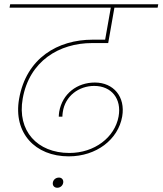

<svg xmlns="http://www.w3.org/2000/svg" viewBox="-20 -760 766 905"><path d="M304 -23C434 -23 537 -102 556 -211C572 -304 515 -371 427 -371C344 -371 274 -319 259 -233C258 -226 257 -216 257 -210H274C274 -218 275 -225 276 -232C287 -308 352 -355 424 -355C506 -355 554 -294 539 -211C521 -112 425 -39 307 -39C156 -39 60 -143 87 -295C118 -472 259 -557 414 -557H490L520 -728H503L474 -564L485 -573H417C253 -573 104 -487 70 -294C42 -134 145 -23 304 -23ZM723 -724 726 -740H28L25 -724ZM250 125C264 125 276 115 278 101C280 87 271 77 258 77C243 77 231 87 229 101C227 115 236 125 250 125Z"/></svg>

Font: Poppins Devanagari Thin
Style: Italic
Weight: 100
Italic angle: -10°
Designer: Ninad Kale (Devanagari), Jonny Pinhorn (Latin)
Foundry: Indian Type Foundry
Version: 4.005